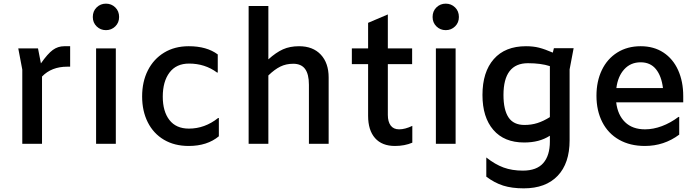

<svg xmlns="http://www.w3.org/2000/svg" viewBox="-20 -787 3820 1051"><path d="M364 -534V-422H348Q262 -422 210 -368V0H102V-406L80 -522H188L204 -440Q241 -493 269 -513.5Q297 -534 332 -534Z M488 -694Q488 -726 509 -746.5Q530 -767 560 -767Q590 -767 611 -746.5Q632 -726 632 -694Q632 -663 611 -642.5Q590 -622 560 -622Q530 -622 509 -642.5Q488 -663 488 -694ZM614 -522V0H506V-522Z M758 -259Q758 -340 789.5 -402Q821 -464 878.5 -499Q936 -534 1013 -534Q1112 -534 1172 -489V-390H1168Q1102 -439 1015 -439Q945 -439 908 -390Q871 -341 871 -258Q871 -177 907.5 -130Q944 -83 1014 -83Q1101 -83 1174 -141H1178V-41Q1114 12 1013 12Q935 12 877.5 -22Q820 -56 789 -117.5Q758 -179 758 -259Z M1779 -363V0H1671V-323Q1671 -381 1650 -409.5Q1629 -438 1585 -438Q1546 -438 1514.5 -422.5Q1483 -407 1449 -374V0H1341V-754H1449V-462Q1491 -500 1529 -517Q1567 -534 1617 -534Q1693 -534 1736 -488Q1779 -442 1779 -363Z M2103 -522H2236V-436H2103V-158Q2103 -121 2118.5 -100Q2134 -79 2165 -79Q2197 -79 2237 -98V-6Q2195 12 2142 12Q2071 12 2033 -31Q1995 -74 1995 -153V-436H1906V-522H1995V-662L2103 -708Z M2348 -694Q2348 -726 2369 -746.5Q2390 -767 2420 -767Q2450 -767 2471 -746.5Q2492 -726 2492 -694Q2492 -663 2471 -642.5Q2450 -622 2420 -622Q2390 -622 2369 -642.5Q2348 -663 2348 -694ZM2474 -522V0H2366V-522Z M3120 -523 3098 -407V-19Q3098 107 3032.5 175.5Q2967 244 2847 244Q2782 244 2734.5 229Q2687 214 2642 180V75Q2690 113 2736.5 130Q2783 147 2842 147Q2918 147 2954 105.5Q2990 64 2990 -12V-44Q2960 -25 2925.5 -16Q2891 -7 2849 -7Q2740 -7 2680.5 -76Q2621 -145 2621 -267Q2621 -393 2683 -463.5Q2745 -534 2859 -534Q2899 -534 2930.5 -526Q2962 -518 3006 -499L3012 -523ZM2990 -146V-425Q2941 -441 2870 -441Q2736 -441 2736 -267Q2736 -186 2763.5 -144.5Q2791 -103 2851 -103Q2889 -103 2922 -113.5Q2955 -124 2990 -146Z M3720 -227H3353Q3361 -158 3401.5 -118.5Q3442 -79 3511 -79Q3556 -79 3603 -96.5Q3650 -114 3694 -147H3698V-50Q3615 12 3510 12Q3429 12 3369 -22Q3309 -56 3277 -118.5Q3245 -181 3245 -263Q3245 -342 3274.5 -403.5Q3304 -465 3359 -499.5Q3414 -534 3487 -534Q3559 -534 3611.5 -499.5Q3664 -465 3692 -403Q3720 -341 3720 -261ZM3354 -305H3609Q3601 -371 3570.5 -408.5Q3540 -446 3487 -446Q3432 -446 3397 -407.5Q3362 -369 3354 -305Z"/></svg>

Font: Amiko SemiBold
Style: Regular
Weight: 600
Designer: Pablo Impallari, Rodrigo Fuenzalida, Andres Torresi
Foundry: Impallari Type
Version: Version 1.001; ttfautohint (v1.3)